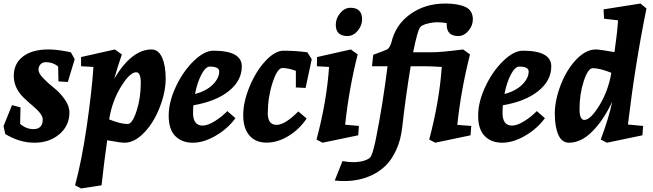

<svg xmlns="http://www.w3.org/2000/svg" viewBox="-23 -790 3695 1087"><path d="M251 -510Q298 -510 358 -498L378 -494L400 -455L361 -326L308 -329L306 -414Q276 -438 237 -438Q218 -438 206.5 -426Q195 -414 195 -394.5Q195 -375 222.5 -346.5Q250 -318 282.5 -292.5Q315 -267 342.5 -229Q370 -191 370 -153Q370 -78 313 -30Q256 18 172 18Q88 18 7 -31L-3 -76L45 -195L93 -182L91 -89Q125 -59 166 -59Q219 -59 219 -114Q219 -144 161 -192Q137 -212 113 -235Q55 -291 55 -360.5Q55 -430 107 -470Q159 -510 251 -510Z M835 -510Q874 -510 894.5 -464.5Q915 -419 915 -344.5Q915 -270 881.5 -183Q848 -96 793 -39Q738 18 682 18Q659 18 584 4Q564 145 552 259L436 277L402 259Q440 119 468.5 -77.5Q497 -274 506 -411L436 -415V-467L627 -510L667 -482Q640 -403 624 -345Q723 -510 835 -510ZM700 -88Q726 -88 750 -161Q774 -234 774 -320Q774 -381 748 -381Q712 -381 661.5 -298.5Q611 -216 595 -114Q659 -88 700 -88Z M1185 -503Q1346 -503 1346 -414Q1346 -334 1273 -275Q1200 -216 1072 -194Q1070 -179 1070 -151Q1070 -79 1124 -79Q1153 -79 1193 -104Q1233 -129 1264 -161L1310 -121Q1266 -61 1198 -21.5Q1130 18 1068.5 18Q1007 18 969.5 -19.5Q932 -57 932 -135Q932 -213 973 -300Q1014 -387 1074 -445Q1134 -503 1185 -503ZM1165 -413Q1141 -413 1117.5 -368.5Q1094 -324 1081 -258Q1144 -274 1181 -310.5Q1218 -347 1218 -385Q1218 -413 1165 -413Z M1582 -503Q1649 -503 1717 -494L1742 -455L1707 -292L1652 -295V-389Q1608 -405 1576 -405Q1547 -405 1520 -321.5Q1493 -238 1493 -149Q1493 -83 1543 -83Q1590 -83 1666 -159L1713 -119Q1672 -58 1611 -20.5Q1550 17 1487.5 17.5Q1425 18 1389.5 -22.5Q1354 -63 1354 -138Q1354 -213 1390 -300Q1426 -387 1480 -445Q1534 -503 1582 -503Z M1963 -510 2002 -482Q1953 -289 1931 -84L2009 -77L2005 -24L1803 18L1769 0Q1827 -217 1840 -411L1771 -415L1772 -467ZM1961 -746Q2027 -746 2027 -680Q2027 -645 2002 -615.5Q1977 -586 1944 -586Q1878 -586 1878 -650Q1878 -686 1903 -716Q1928 -746 1961 -746Z M2384 -415H2302Q2272 -232 2254 -68Q2246 2 2221 57Q2196 112 2163 145Q2130 178 2088 199Q2015 235 1927 235Q1898 235 1872 232L1916 122Q1952 128 1973 128Q2041 128 2071 103Q2086 90 2105 -3Q2145 -204 2171 -415H2083L2090 -480Q2161 -505 2172 -512.5Q2183 -520 2193 -550Q2216 -650 2300 -710Q2384 -770 2498 -770Q2570 -770 2612 -750.5Q2654 -731 2654 -680Q2654 -645 2629 -615.5Q2604 -586 2571 -586Q2506 -586 2506 -650V-659Q2481 -664 2453 -664Q2425 -664 2394 -655.5Q2363 -647 2355 -635Q2340 -614 2316 -494H2424Q2471 -494 2599 -510L2638 -482Q2587 -282 2566 -83L2645 -77L2641 -24L2441 18L2407 0Q2465 -219 2478 -411Q2414 -415 2384 -415Z M2937 -503Q3098 -503 3098 -414Q3098 -334 3025 -275Q2952 -216 2824 -194Q2822 -179 2822 -151Q2822 -79 2876 -79Q2905 -79 2945 -104Q2985 -129 3016 -161L3062 -121Q3018 -61 2950 -21.5Q2882 18 2820.5 18Q2759 18 2721.5 -19.5Q2684 -57 2684 -135Q2684 -213 2725 -300Q2766 -387 2826 -445Q2886 -503 2937 -503ZM2917 -413Q2893 -413 2869.5 -368.5Q2846 -324 2833 -258Q2896 -274 2933 -310.5Q2970 -347 2970 -385Q2970 -413 2917 -413Z M3198 18Q3158 18 3138 -27Q3118 -72 3118 -147Q3118 -222 3151.5 -309Q3185 -396 3239.5 -453Q3294 -510 3350 -510Q3371 -510 3456 -495Q3472 -608 3476 -675L3397 -684L3394 -737L3603 -770L3637 -742Q3573 -428 3532 -85L3618 -77L3614 -24L3413 18L3378 0Q3424 -122 3443 -214Q3394 -110 3330.5 -46Q3267 18 3198 18ZM3333 -404Q3306 -404 3282 -331Q3258 -258 3258 -172Q3258 -111 3285 -111Q3320 -111 3370.5 -193.5Q3421 -276 3438 -378Q3372 -404 3333 -404Z"/></svg>

Font: Andada
Style: Bold Italic
Weight: 700
Italic angle: -8.29999°
Designer: Carolina Giovagnoli
Foundry: Carolina Giovagnoli
Version: Version 1.003